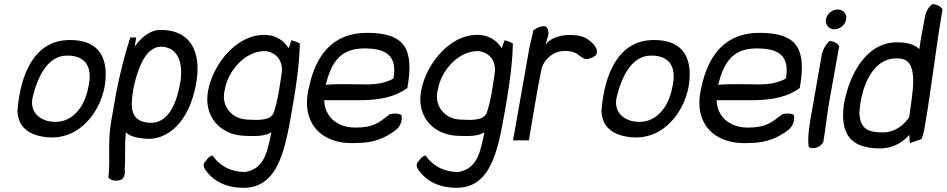

<svg xmlns="http://www.w3.org/2000/svg" viewBox="-20 -655 4497 912"><path d="M63 -131C63 -44 131 -2 233 -2C360 -5 451 -117 476 -238C501 -379 451 -465 313 -465C145 -465 78 -308 63 -131ZM134 -188C155 -279 201 -391 299 -391C393 -391 422 -330 398 -234C381 -149 327 -76 243 -76C179 -76 121 -114 134 -188Z M509 -84C490 21 505 95 495 189C508 204 539 209 562 195C572 181 575 166 572 151C577 93 571 38 578 -27C597 -6 634 1 675 4C773 11 879 -71 912 -260C939 -413 882 -522 725 -512C682 -503 647 -472 620 -434L627 -477H599C572 -395 550 -307 532 -215ZM613 -230C628 -304 664 -440 752 -433C830 -427 851 -348 836 -262C820 -170 782 -63 685 -72C603 -81 597 -137 613 -230Z M968 -222C946 -98 1030 -15 1138 -10C1189 -8 1238 -6 1269 -27C1250 65 1237 145 1146 162C1068 162 1017 125 990 84C984 83 969 91 959 108C937 125 951 147 960 158C994 204 1052 237 1137 237C1312 237 1338 33 1374 -173C1391 -272 1403 -370 1404 -449C1389 -456 1376 -461 1365 -464L1351 -426C1334 -453 1306 -479 1263 -487C1118 -510 992 -357 968 -222ZM1048 -230C1064 -323 1150 -418 1245 -412C1297 -403 1328 -361 1317 -301C1306 -229 1300 -179 1280 -119C1264 -79 1198 -85 1154 -87C1080 -90 1027 -153 1048 -230Z M1448 -242C1405 -72 1506 37 1681 24C1756 24 1814 -2 1860 -37C1885 -57 1893 -89 1886 -110C1869 -117 1851 -118 1831 -112C1781 -73 1755 -49 1668 -49C1580 -49 1522 -102 1520 -179H1689C1784 -179 1858 -195 1915 -237C1947 -421 1906 -499 1723 -499C1564 -499 1481 -397 1448 -242ZM1527 -252C1555 -360 1596 -425 1711 -425C1815 -425 1868 -390 1849 -282C1816 -263 1773 -254 1720 -254C1657 -254 1588 -258 1527 -252Z M1980 -222C1958 -98 2042 -15 2150 -10C2201 -8 2250 -6 2281 -27C2262 65 2249 145 2158 162C2080 162 2029 125 2002 84C1996 83 1981 91 1971 108C1949 125 1963 147 1972 158C2006 204 2064 237 2149 237C2324 237 2350 33 2386 -173C2403 -272 2415 -370 2416 -449C2401 -456 2388 -461 2377 -464L2363 -426C2346 -453 2318 -479 2275 -487C2130 -510 2004 -357 1980 -222ZM2060 -230C2076 -323 2162 -418 2257 -412C2309 -403 2340 -361 2329 -301C2318 -229 2312 -179 2292 -119C2276 -79 2210 -85 2166 -87C2092 -90 2039 -153 2060 -230Z M2417 12C2443 11 2466 12 2492 12C2512 -103 2530 -220 2553 -332C2567 -376 2610 -413 2663 -413C2725 -413 2726 -387 2761 -374C2779 -374 2796 -381 2811 -393C2823 -414 2809 -435 2797 -447C2764 -481 2736 -489 2678 -489C2631 -487 2586 -468 2572 -442C2574 -454 2578 -467 2582 -480C2590 -502 2583 -522 2571 -530C2549 -533 2526 -521 2513 -510C2508 -480 2499 -452 2494 -425Z M2837 -131C2837 -44 2905 -2 3007 -2C3134 -5 3225 -117 3250 -238C3275 -379 3225 -465 3087 -465C2919 -465 2852 -308 2837 -131ZM2908 -188C2929 -279 2975 -391 3073 -391C3167 -391 3196 -330 3172 -234C3155 -149 3101 -76 3017 -76C2953 -76 2895 -114 2908 -188Z M3312 -242C3269 -72 3370 37 3545 24C3620 24 3678 -2 3724 -37C3749 -57 3757 -89 3750 -110C3733 -117 3715 -118 3695 -112C3645 -73 3619 -49 3532 -49C3444 -49 3386 -102 3384 -179H3553C3648 -179 3722 -195 3779 -237C3811 -421 3770 -499 3587 -499C3428 -499 3345 -397 3312 -242ZM3391 -252C3419 -360 3460 -425 3575 -425C3679 -425 3732 -390 3713 -282C3680 -263 3637 -254 3584 -254C3521 -254 3452 -258 3391 -252Z M3903 -563C3899 -538 3917 -516 3943 -516C3970 -516 3995 -537 3999 -562C4004 -588 3986 -610 3959 -610C3933 -610 3908 -589 3903 -563ZM3837 -130C3827 -75 3813 2 3822 44C3848 57 3882 41 3891 18C3901 -41 3909 -116 3919 -172L3966 -435C3960 -448 3941 -460 3920 -460C3904 -446 3888 -420 3883 -393Z M3988 -157C3971 -21 4017 50 4161 50C4223 50 4270 19 4299 -14L4302 25L4358 5C4364 -11 4368 -27 4371 -44C4403 -226 4426 -433 4457 -610C4449 -624 4431 -635 4408 -635C4393 -624 4378 -601 4374 -577C4365 -525 4353 -473 4347 -422C4321 -445 4289 -454 4240 -454C4094 -454 4013 -300 3988 -157ZM4062 -116C4068 -240 4127 -396 4260 -376C4351 -364 4310 -196 4299 -99C4276 -64 4233 -26 4173 -26C4092 -26 4067 -51 4062 -116Z"/></svg>

Font: Snowfall
Style: Obl
Weight: 400
Designer: Jasper
Foundry: Cannot Into Space Fonts
Version: Version 0.9